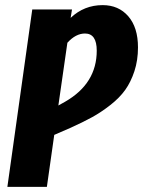

<svg xmlns="http://www.w3.org/2000/svg" viewBox="-20 -730 559 750"><path d="M380.9 -710Q443.4 -710 481.2 -666.3Q519 -622.6 519 -544.9Q519 -494.6 505.1 -452.1Q491.2 -409.7 469.2 -378.9Q447.3 -348.1 411.1 -319.8Q375 -291.5 339.4 -272Q303.7 -252.4 253.9 -230L191.9 -203.1L163.1 0H8.8L106 -692.9H261.2L255.9 -660.2Q308.6 -710 380.9 -710ZM234.9 -333Q357.9 -403.8 357.9 -532.2Q357.9 -599.1 312 -599.1Q275.9 -599.1 243.2 -563L208 -317.9Z"/></svg>

Font: Fira Sans Compressed
Style: Bold Italic
Weight: 700
Width: 3
Italic angle: -8°
Designer: Carrois Corporate & Edenspiekermann AG
Foundry: Carrois Corporate GbR & Edenspiekermann AG
Version: Version 4.203;PS 004.203;hotconv 1.0.88;makeotf.lib2.5.64775